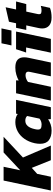

<svg xmlns="http://www.w3.org/2000/svg" viewBox="916 -1640 723 2617"><g transform="rotate(-90 1277.5 -331.5)"><path d="M-11 0 125 -644H313L265 -417L508 -644H722L439 -380L602 0H402L298 -260L216 -186L177 0Z M806 10Q723 10 674.5 -27.5Q626 -65 626 -147Q626 -164 628 -182Q630 -200 634 -220Q652 -301 694 -360.5Q736 -420 795 -452Q854 -484 922 -484Q960 -484 988 -474.5Q1016 -465 1032 -451L1037 -474H1225L1125 0H962L960 -37Q927 -15 890 -2.5Q853 10 806 10ZM889 -126Q911 -126 932 -133.5Q953 -141 969 -155L1005 -323Q983 -348 941 -348Q854 -348 826 -219Q820 -194 820 -176Q820 -148 836 -137Q852 -126 889 -126Z M1215 0 1315 -474H1491L1489 -438Q1520 -456 1567 -470Q1614 -484 1665 -484Q1738 -484 1771.5 -453.5Q1805 -423 1805 -364Q1805 -351 1803.5 -336Q1802 -321 1798 -304L1734 0H1546L1606 -285Q1609 -297 1609 -307Q1609 -345 1561 -345Q1535 -345 1510.5 -335Q1486 -325 1469 -311L1403 0Z M1967 -537 1996 -673H2199L2170 -537ZM1868 0 1939 -337H1870L1915 -474H2156L2056 0Z M2347 10Q2274 10 2236 -24Q2198 -58 2198 -118Q2198 -141 2204 -168L2240 -335H2178L2207 -474H2269L2290 -571L2487 -616L2457 -474H2566L2530 -335H2428L2395 -182Q2392 -169 2392 -160Q2392 -140 2405.5 -133.5Q2419 -127 2444 -127Q2473 -127 2506 -137L2479 -12Q2422 10 2347 10Z"/></g></svg>

Font: Kanit
Style: Bold Italic
Weight: 700
Italic angle: -12°
Designer: Katatrad Team
Foundry: CadsonDemak
Version: Version 2.000; ttfautohint (v1.8.3)